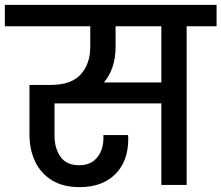

<svg xmlns="http://www.w3.org/2000/svg" viewBox="-44 -760 910 789"><path d="M283 9Q215 9 169 -19.5Q123 -48 100 -97Q77 -146 77 -208V-411H164Q249 -411 288 -454.5Q327 -498 327 -568V-652H-24V-740H846V-652H723V0H619V-335H180V-203Q180 -151 204.5 -116Q229 -81 281 -81Q329 -81 355 -112.5Q381 -144 381 -193V-205H482Q483 -200 483 -195Q483 -190 483 -188Q483 -98 430 -44.5Q377 9 283 9ZM431 -568Q431 -522 418.5 -485Q406 -448 383 -421H619V-652H431Z"/></svg>

Font: Poppins Medium
Style: Regular
Weight: 500
Designer: Ninad Kale (Devanagari), Jonny Pinhorn (Latin)
Version: Version 5.002